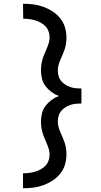

<svg xmlns="http://www.w3.org/2000/svg" viewBox="-20 -853 540 1026"><path d="M103 153V73Q120 73 136 71Q152 69 167.5 64.5Q183 60 197.5 52Q212 44 223 32.5Q234 21 239.5 5.5Q245 -10 245 -27Q245 -42 240.5 -57Q236 -72 230 -86Q224 -100 218 -114Q212 -128 207.5 -143Q203 -158 201 -173Q199 -188 199 -204Q199 -226 204.5 -248Q210 -270 223.5 -287.5Q237 -305 255 -318.5Q273 -332 294 -340Q273 -348 255 -361.5Q237 -375 223.5 -392.5Q210 -410 204.5 -432Q199 -454 199 -476Q199 -492 201 -507Q203 -522 207.5 -537Q212 -552 218 -566Q224 -580 230 -594Q236 -608 240.5 -623Q245 -638 245 -653Q245 -670 239.5 -685.5Q234 -701 223 -712.5Q212 -724 197.5 -732Q183 -740 167.5 -744.5Q152 -749 136 -751Q120 -753 104 -753L103 -833Q131 -833 158.5 -829.5Q186 -826 212 -816.5Q238 -807 261 -792Q284 -777 301.5 -755.5Q319 -734 327 -707.5Q335 -681 335 -653Q335 -638 333 -622.5Q331 -607 326.5 -592.5Q322 -578 316 -564Q310 -550 303.5 -535.5Q297 -521 293 -506.5Q289 -492 289 -476Q289 -461 293 -446.5Q297 -432 306.5 -420.5Q316 -409 328.5 -401Q341 -393 355.5 -388Q370 -383 385 -381.5Q400 -380 415 -380V-300Q400 -300 385 -298.5Q370 -297 355.5 -292Q341 -287 328.5 -279Q316 -271 306.5 -259.5Q297 -248 293 -233.5Q289 -219 289 -204Q289 -188 293 -173.5Q297 -159 303.5 -144.5Q310 -130 316 -116Q322 -102 326.5 -87.5Q331 -73 333 -57.5Q335 -42 335 -27Q335 1 327 27.5Q319 54 301.5 75.5Q284 97 261 112Q238 127 212 136.5Q186 146 158.5 149.5Q131 153 104 153Z"/></svg>

Font: Iosevka Curly Slab Medium
Style: Regular
Weight: 500
Monospace: yes
Designer: Belleve Invis
Foundry: Belleve Invis
Version: Version 22.1.2; ttfautohint (v1.8.4)